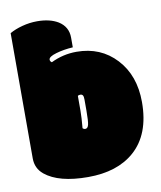

<svg xmlns="http://www.w3.org/2000/svg" viewBox="-81 -761 704 841"><g transform="rotate(-10 271.0 -340.5)"><path d="M255.9 -199.7Q260.7 -194.8 267.6 -194.8Q278.3 -194.8 282.2 -210.2Q286.1 -225.6 286.1 -272.5V-322.3Q286.1 -335.4 282.7 -340.8Q279.3 -346.2 271.5 -346.2Q263.7 -346.2 260.3 -342.8V-277.3Q260.3 -248 255.9 -199.7ZM275.4 -599.6V-556.2Q234.4 -553.7 200.2 -543.7Q166 -533.7 166 -520.5Q166 -512.7 173.8 -507.8Q227.5 -534.2 287.6 -534.2Q395 -534.2 463.6 -460.2Q532.2 -386.2 532.2 -267.6Q532.2 -124 449.2 -51.3Q373.5 15.1 243.4 15.1Q113.3 15.1 51.8 -35.2Q18.1 -63 18.1 -107.4V-664.6Q41.5 -678.2 74.5 -687Q107.4 -695.8 141.1 -695.8Q197.3 -695.8 233.9 -673.8Q275.4 -647.9 275.4 -599.6Z"/></g></svg>

Font: Modak
Style: Regular
Weight: 400
Version: Version 1.036;PS Version 1.000;hotconv 1.0.79;makeotf.lib2.5